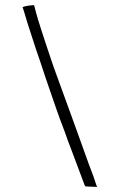

<svg xmlns="http://www.w3.org/2000/svg" viewBox="-20 -729 452 749"><path d="M313 -2Q319 -1 359 0Q356 -6 353 -15.5Q350 -25 344.5 -41Q339 -57 333 -71.5Q327 -86 326 -90Q291 -189 277.5 -225Q264 -261 247 -309Q230 -357 200 -438Q189 -467 162.5 -547Q136 -627 128 -654Q120 -681 113 -709Q80 -707 68 -701Q70 -696 71 -692.5Q72 -689 74 -683Q78 -669 88 -636.5Q98 -604 120 -538Q130 -510 139 -482.5Q148 -455 157 -428Q176 -373 194.5 -319Q213 -265 234 -211Q239 -196 244.5 -181Q250 -166 256 -151L310 -7Q312 -3 313 -2Z"/></svg>

Font: Londrina Solid Thin
Style: Regular
Weight: 250
Designer: Marcelo Magalhaes
Foundry: Marcelo Magalhães
Version: Version 1.002